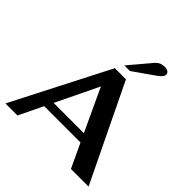

<svg xmlns="http://www.w3.org/2000/svg" viewBox="-245 -1147 1332 1332"><g transform="rotate(45 421.0 -481.0)"><path d="M573 -177H217L131 0H13L377 -710H486L829 0H656ZM544 -239 398 -552 247 -239ZM545 -930Q560 -947 577 -954.5Q594 -962 617 -962Q637 -962 649 -953Q661 -944 661 -930Q661 -907 619 -878L465 -770H410Z"/></g></svg>

Font: Fahkwang
Style: Bold
Weight: 700
Designer: Suppakit Chalermlarp | Katatrad Co.,Ltd.
Foundry: Cadson Demak Co.,Ltd.
Version: Version 1.000; ttfautohint (v1.6)